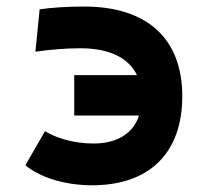

<svg xmlns="http://www.w3.org/2000/svg" viewBox="-20 -547 626 577"><path d="M256.8 9.8C430.7 9.8 527.8 -88.9 527.8 -257.8C527.8 -431.6 421.4 -527.3 233.4 -527.3C181.6 -527.3 137.2 -524.4 99.1 -519L86.4 -391.6C133.3 -398.4 178.2 -401.9 221.7 -401.9C307.6 -401.9 366.2 -374 391.6 -321.3H203.1V-199.7H397.9C379.9 -145.5 331.5 -115.7 260.7 -115.7C200.7 -115.7 147.9 -132.8 115.2 -152.8L56.2 -50.3C96.7 -16.6 169.4 9.8 256.8 9.8Z"/></svg>

Font: Cascadia Mono NF
Style: Bold
Weight: 700
Monospace: yes
Designer: Aaron Bell
Foundry: Saja Typeworks
Version: Version 2404.023